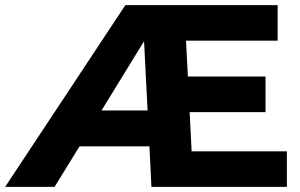

<svg xmlns="http://www.w3.org/2000/svg" viewBox="-23 -731 1174 751"><path d="M190.4 0H-2.9L467.3 -710.9H1063V-571.8H704.6L711.9 -431.6H1015.6V-292.5H718.8L726.6 -139.2H1099.1V0H569.3L561.5 -158.7H288.1ZM540.5 -569.8 374 -298.8H554.2Z"/></svg>

Font: Bert Sans Black
Style: Regular
Weight: 900
Designer: Christian Robertson, Adam Twardoch, & Cristiano Sobral
Foundry: Google
Version: Version 12.135;January 10, 2020;FontCreator 12.0.0.2547 64-b